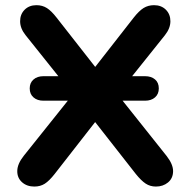

<svg xmlns="http://www.w3.org/2000/svg" viewBox="-20 -698 720 727"><path d="M69.8 -107.8 281.5 -372.7V-308.7L77 -564.6Q56.3 -590.4 56.2 -617.1Q56 -643.7 73.2 -661.1Q90.5 -678.4 118 -678.4Q140.4 -678.4 157.6 -667.5Q174.7 -656.5 194 -631.7L364 -414.6H317L486.6 -631.7Q506.3 -656.7 523.6 -667.6Q541 -678.4 563.4 -678.4Q590.9 -678.4 608.2 -661.1Q625.4 -643.7 625.2 -617.2Q625.1 -590.7 604.4 -564.6L399.7 -308.7V-372.7L610.6 -107.8Q636 -75.4 635.4 -48.8Q634.8 -22.3 615.9 -6.9Q597.1 8.4 570.4 8.4Q548.5 8.4 531.6 -2.8Q514.6 -14 494.4 -39.1L315.8 -267H364.6L186.8 -39.1Q166.6 -13.3 149.6 -2.4Q132.7 8.4 110 8.4Q81.7 8.4 63.3 -8.1Q44.8 -24.7 45.4 -51.2Q46 -77.8 69.8 -107.8ZM92.5 -363.2Q92.5 -384.4 106.8 -396.9Q121.1 -409.5 144.5 -409.5H529.2Q552.7 -409.5 567 -397.3Q581.3 -385.2 581.3 -363.2Q581.3 -341.8 567 -329.3Q552.7 -316.7 529.2 -316.7H144.5Q121.1 -316.7 106.8 -329.3Q92.5 -341.8 92.5 -363.2Z"/></svg>

Font: SN Pro Thin
Style: Regular
Weight: 200
Designer: Tobias Whetton
Foundry: Supernotes
Version: Version 1.003;Glyphs 3.3 (3324)